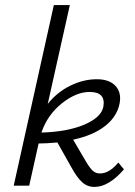

<svg xmlns="http://www.w3.org/2000/svg" viewBox="-20 -731 531 756"><path d="M446 -91 468 -64Q408 5 352 5Q324 5 303.5 -13.5Q283 -32 260 -74L206 -170Q160 -166 132 -166L95 0H34L192 -711H255L168 -322Q206 -369 257.5 -394Q309 -419 361 -419Q411 -419 435 -392.5Q459 -366 451 -324Q441 -272 394 -235Q347 -198 268 -181L319 -94Q334 -69 345.5 -58.5Q357 -48 374 -48Q410 -48 446 -91ZM333 -369Q280 -369 223.5 -324Q167 -279 143 -209Q246 -212 312.5 -240.5Q379 -269 387 -311Q397 -369 333 -369Z"/></svg>

Font: EauTestInfant
Style: Italic
Weight: 400
Italic angle: -12°
Designer: Christian Thalmann (Catharsis Fonts)
Version: Version 0.001;PS 000.001;hotconv 1.0.88;makeotf.lib2.5.64775